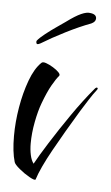

<svg xmlns="http://www.w3.org/2000/svg" viewBox="-44 -511 334 577"><g transform="rotate(5 123.5 -223.0)"><path d="M85 33Q82 36 66 27Q50 18 35 5.5Q20 -7 18 -14Q9 -44 9 -92Q9 -134 16.5 -178.5Q24 -223 38 -261Q52 -299 72 -318Q76 -322 86 -318.5Q96 -315 107.5 -308Q119 -301 125.5 -294Q132 -287 128 -283Q120 -274 108 -253Q96 -232 83 -197Q74 -173 67.5 -139Q61 -105 61 -74Q61 -55 64.5 -39Q68 -23 75 -14Q88 -38 114.5 -80Q141 -122 173.5 -169Q206 -216 238 -254Q243 -260 246 -258Q249 -256 245 -251Q234 -237 223 -219.5Q212 -202 200 -183Q160 -117 128 -59.5Q96 -2 85 33ZM56 -373Q52 -373 51.5 -377.5Q51 -382 52 -383Q59 -392 75.5 -405Q92 -418 109.5 -430Q127 -442 134 -447Q161 -467 178 -474.5Q195 -482 205 -480Q224 -478 224 -465Q224 -455 211 -449Q176 -436 135.5 -415.5Q95 -395 64 -376Q58 -373 56 -373Z"/></g></svg>

Font: Festive
Style: Regular
Weight: 400
Designer: Robert E. Leuschke
Foundry: Robert E. Leuschke
Version: Version 1.101; ttfautohint (v1.8.3)